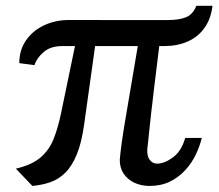

<svg xmlns="http://www.w3.org/2000/svg" viewBox="-20 -623 742 652"><path d="M33.9 -50.2Q88.4 -63 117.9 -88.5Q147.4 -114 162.1 -151.3Q176.9 -188.6 186.9 -236.4L234.6 -466.5H191.2Q151.5 -466.5 127.8 -445.9Q104.1 -425.2 97.1 -401.7L45.5 -408.6Q45.5 -453 68.3 -485.9Q91.2 -518.9 129.3 -536.9Q167.5 -555 213.6 -555L548.6 -554.9Q588.8 -554.9 612.1 -564.6Q635.3 -574.4 646.8 -603.4H701.6Q696.2 -558.7 674.4 -528.2Q652.6 -497.7 617.5 -482.1Q582.4 -466.5 537.3 -466.5H520.8Q511 -386.8 504.3 -332Q497.6 -277.2 493.6 -241.3Q489.5 -205.3 487.2 -182.5Q484.9 -159.7 483.4 -144.9Q481.9 -130.1 480.2 -116.9Q478.7 -93 488.4 -80.3Q498.2 -67.5 513.1 -67.3Q538.1 -67.3 567.1 -88.4Q596.1 -109.5 609 -154.7H665.1Q658.7 -126.9 645 -98.2Q631.2 -69.5 609.2 -45.3Q587.1 -21.1 557 -6.3Q526.8 8.4 487.8 8.4Q459.2 8.4 436 -2.6Q412.8 -13.7 399.4 -34Q386.1 -54.4 386.8 -82.2Q389.3 -108.2 393.4 -138.6Q397.6 -168.9 404.8 -211.7Q411.9 -254.6 422.5 -316.3Q433 -378.1 447.9 -466.5H303L266 -202.1Q257.4 -139.2 241 -99.1Q224.6 -59 201.9 -36.6Q179.1 -14.1 150.9 -4.3Q122.6 5.5 89.9 8.4Z"/></svg>

Font: Merriweather 7pt Light
Style: Regular
Weight: 300
Designer: Eben Sorkin
Foundry: Eben Sorkin
Version: Version 2.200;gftools[0.9.31]